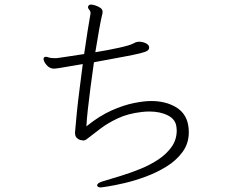

<svg xmlns="http://www.w3.org/2000/svg" viewBox="-20 -783 1040 842"><path d="M634 -574Q634 -566 626 -560.5Q618 -555 593.5 -549Q569 -543 521 -534Q473 -525 392 -510Q384 -455 377 -400.5Q370 -346 365 -301Q360 -256 359 -229Q416 -275 469 -298.5Q522 -322 567 -331Q612 -340 643 -340Q705 -340 750 -314Q795 -288 805 -236Q808 -220 808 -203Q808 -154 780.5 -116.5Q753 -79 710 -52.5Q667 -26 618 -8Q569 10 525.5 20Q482 30 453.5 34.5Q425 39 423 39Q410 39 407 33Q407 32 406.5 31.5Q406 31 406 30Q406 20 428 13Q465 2 509 -11.5Q553 -25 596 -42.5Q639 -60 675 -84Q711 -108 733 -139.5Q755 -171 755 -211Q755 -215 754.5 -218Q754 -221 754 -224Q751 -259 717 -276.5Q683 -294 635 -294Q627 -294 618.5 -293.5Q610 -293 602 -292Q541 -285 496.5 -264Q452 -243 420 -218.5Q388 -194 362 -174Q354 -167 345 -167Q344 -167 335 -168.5Q326 -170 317.5 -177.5Q309 -185 309 -201Q309 -207 310 -213.5Q311 -220 311 -225Q313 -251 317.5 -295Q322 -339 329 -393Q336 -447 343 -502Q299 -495 275 -490.5Q251 -486 239.5 -484.5Q228 -483 224 -482.5Q220 -482 216 -482Q198 -482 184.5 -497.5Q171 -513 171 -525Q171 -529 174 -532Q178 -534 180 -534Q185 -534 189.5 -532.5Q194 -531 197 -530Q202 -529 208 -528.5Q214 -528 220 -528H229Q240 -530 273.5 -534.5Q307 -539 349 -546Q357 -602 364.5 -649Q372 -696 377 -724V-726Q377 -734 371.5 -740Q366 -746 366 -752Q366 -754 366.5 -754.5Q367 -755 367 -756Q370 -763 380 -763Q385 -763 397 -759.5Q409 -756 419.5 -749Q430 -742 430 -731Q430 -728 429.5 -725Q429 -722 428 -719Q423 -699 415 -654.5Q407 -610 398 -554Q454 -563 501.5 -573.5Q549 -584 564 -592Q567 -594 574 -597Q581 -600 591 -600Q605 -600 619 -593.5Q633 -587 634 -576Z"/></svg>

Font: Moon Stars Kai HW Light
Style: Regular
Weight: 300
Designer: GuiWonder
Version: Version 1.101